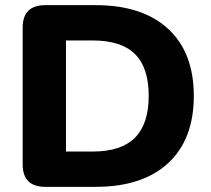

<svg xmlns="http://www.w3.org/2000/svg" viewBox="-20 -725 819 745"><path d="M156 0Q68 0 68 -87V-618Q68 -705 156 -705H351Q533 -705 632.5 -613Q732 -521 732 -353Q732 -184 632.5 -92Q533 0 351 0ZM236 -137H340Q450 -137 503.5 -190.5Q557 -244 557 -353Q557 -463 503.5 -515.5Q450 -568 340 -568H236Z"/></svg>

Font: Chiron GoRound TC EB
Style: Regular
Weight: 700
Designer: Ryoko NISHIZUKA 西塚涼子 (kana, bopomofo & ideographs); Paul D. Hunt (Latin, Greek & Cyrillic); Sandoll Communications 산돌커뮤니
Foundry: Adobe
Version: Version 1.000;hotconv 1.1.1;makeotfexe 2.6.0